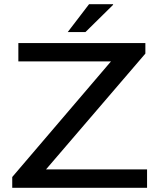

<svg xmlns="http://www.w3.org/2000/svg" viewBox="-20 -890 765 910"><path d="M38 0V-51L506 -599H67V-686H669V-636L198 -87H677V0ZM301 -738 402 -870H516V-867L385 -738Z"/></svg>

Font: Archivo SemiExpanded
Style: Regular
Weight: 400
Width: 6
Designer: Hector Gatti
Foundry: Omnibus-Type
Version: Version 2.001